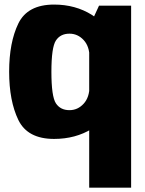

<svg xmlns="http://www.w3.org/2000/svg" viewBox="-20 -620 649 861"><path d="M380 221.5H568V-594.5H424L380 -499ZM222.5 3Q318.5 3 392.5 -42.5Q466.5 -88 466.5 -158.5L381.5 -235Q381.5 -183.5 355 -154.8Q328.5 -126 291.5 -126Q251 -126 230.8 -156.5Q210.5 -187 210.5 -298Q210.5 -408 230.8 -438.5Q251 -469 291.5 -469Q328.5 -469 355 -440.5Q381.5 -412 381.5 -362L466.5 -436.5Q466.5 -506.5 392.5 -553Q318.5 -599.5 222.5 -599.5Q103.5 -599.5 62.2 -514.5Q21 -429.5 21 -298.5Q21 -167.5 62.2 -82.2Q103.5 3 222.5 3Z"/></svg>

Font: Anybody SemiCondensed ExtraBold
Style: Regular
Weight: 800
Width: 4
Version: Version 1.113;gftools[0.9.25]